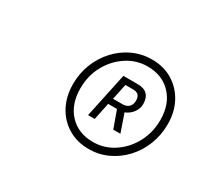

<svg xmlns="http://www.w3.org/2000/svg" viewBox="-87 -862 773 699"><g transform="rotate(30 300.0 -512.0)"><path d="M277 -419 317 -607H378Q404 -607 417.5 -593.5Q431 -580 431 -554Q431 -535 419 -518.5Q407 -502 387 -494L413 -419H383L357 -491H320L305 -419ZM373 -582H340L326 -516H366Q383 -516 392.5 -525.5Q402 -535 402 -552Q402 -582 373 -582ZM340 -313Q291 -313 253 -336Q215 -359 194 -399Q173 -439 173 -490Q173 -536 189 -576Q205 -616 233.5 -646.5Q262 -677 299 -694Q336 -711 378 -711Q428 -711 465.5 -688Q503 -665 524 -625.5Q545 -586 545 -535Q545 -489 529 -448.5Q513 -408 484.5 -377.5Q456 -347 419 -330Q382 -313 340 -313ZM341 -343Q388 -343 427.5 -369Q467 -395 490.5 -438.5Q514 -482 514 -535Q514 -601 476.5 -641Q439 -681 377 -681Q330 -681 290.5 -655Q251 -629 227.5 -586Q204 -543 204 -490Q204 -423 241.5 -383Q279 -343 341 -343Z"/></g></svg>

Font: Red Hat Mono
Style: Italic
Weight: 300
Italic angle: -12°
Monospace: yes
Designer: Pentagram, MCKL
Foundry: Pentagram, MCKL
Version: Version 1.023